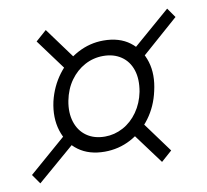

<svg xmlns="http://www.w3.org/2000/svg" viewBox="-66 -530 642 595"><g transform="rotate(-10 255.5 -232.5)"><path d="M229 -62Q180 -62 147 -86Q114 -110 101 -151.5Q88 -193 99 -243Q110 -289 137 -325Q164 -361 202.5 -381.5Q241 -402 284 -402Q334 -402 366.5 -377.5Q399 -353 411.5 -312Q424 -271 412 -220Q402 -174 375.5 -138Q349 -102 311 -82Q273 -62 229 -62ZM15 0 -6 -30 129 -147 150 -116ZM398 0 312 -116 347 -146 432 -30ZM238 -108Q268 -108 295 -122.5Q322 -137 341 -164Q360 -191 367 -226Q374 -265 364.5 -294Q355 -323 331.5 -339Q308 -355 275 -355Q244 -355 217 -340.5Q190 -326 171 -299.5Q152 -273 145 -237Q138 -200 147.5 -170.5Q157 -141 180.5 -124.5Q204 -108 238 -108ZM167 -317 80 -435 114 -465 199 -349ZM385 -319 364 -351 496 -465 517 -435Z"/></g></svg>

Font: Ysabeau Office Light
Style: Italic
Weight: 300
Italic angle: -12°
Designer: Christian Thalmann (Catharsis Fonts)
Version: Version 2.001;gftools[0.9.30]; featfreeze: tnum,lnum,ss02